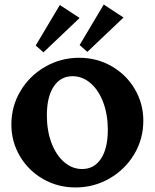

<svg xmlns="http://www.w3.org/2000/svg" viewBox="-20 -819 680 844"><path d="M30 -272Q30 -352 70 -419Q110 -486 178.5 -525.5Q247 -565 328 -565Q406 -565 470.5 -528Q535 -491 572.5 -427.5Q610 -364 610 -288Q610 -208 570 -141Q530 -74 461.5 -34.5Q393 5 312 5Q234 5 169.5 -32Q105 -69 67.5 -132.5Q30 -196 30 -272ZM454 -248Q454 -315 434 -368.5Q414 -422 378.5 -453Q343 -484 299 -484Q246 -484 216 -438.5Q186 -393 186 -312Q186 -245 206 -191.5Q226 -138 261.5 -107Q297 -76 341 -76Q394 -76 424 -121.5Q454 -167 454 -248ZM171 -589 137 -619 243 -797 330 -740ZM364 -591 330 -621 436 -799 523 -742Z"/></svg>

Font: Otomanopee One
Style: Regular
Weight: 400
Designer: Das Ende der Wildnis
Foundry: Gutenberg Labo
Version: Version 3.005